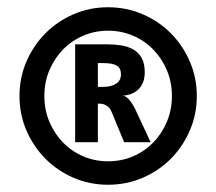

<svg xmlns="http://www.w3.org/2000/svg" viewBox="-20 -721 590 524"><path d="M391.1 -333H318.8L283.2 -418.9Q279.8 -426.8 271.2 -432.4Q262.7 -438 252.9 -438H247.1V-333H185.1V-600.1H270Q291.5 -600.1 310.5 -597.2Q329.6 -594.2 344 -585.9Q358.4 -577.6 366.7 -562.7Q375 -547.9 375 -523.9Q375 -507.3 370.1 -495.6Q365.2 -483.9 356.7 -476.1Q348.1 -468.3 337.4 -464.4Q326.7 -460.4 314.9 -460Q331.1 -458.5 349.1 -422.9ZM310.1 -518.1Q310.1 -535.2 298.6 -542Q287.1 -548.8 262.2 -548.8H247.1V-483.9H262.2Q283.2 -483.9 296.6 -492.4Q310.1 -501 310.1 -518.1ZM274.9 -637.2Q238.8 -637.2 207 -623.5Q175.3 -609.9 151.9 -585.7Q128.4 -561.5 114.7 -529.1Q101.1 -496.6 101.1 -459Q101.1 -421.4 114.7 -388.9Q128.4 -356.4 151.9 -332.3Q175.3 -308.1 207 -294.4Q238.8 -280.8 274.9 -280.8Q311.5 -280.8 343.3 -294.4Q375 -308.1 398.4 -332.3Q421.9 -356.4 435.5 -388.9Q449.2 -421.4 449.2 -459Q449.2 -496.6 435.5 -529.1Q421.9 -561.5 398.4 -585.7Q375 -609.9 343.3 -623.5Q311.5 -637.2 274.9 -637.2ZM274.9 -701.2Q325.2 -701.2 369.4 -682.1Q413.6 -663.1 446.3 -630.1Q479 -597.2 498 -553.2Q517.1 -509.3 517.1 -459Q517.1 -408.7 498 -364.7Q479 -320.8 446.3 -287.8Q413.6 -254.9 369.4 -235.8Q325.2 -216.8 274.9 -216.8Q224.6 -216.8 180.7 -235.8Q136.7 -254.9 104 -287.8Q71.3 -320.8 52.2 -364.7Q33.2 -408.7 33.2 -459Q33.2 -509.3 52.2 -553.2Q71.3 -597.2 104 -630.1Q136.7 -663.1 180.7 -682.1Q224.6 -701.2 274.9 -701.2Z"/></svg>

Font: Code New Roman
Style: Bold
Weight: 700
Monospace: yes
Designer: Sam Radian
Foundry: Code New Roman
Version: Version 1.508 October 19, 2014